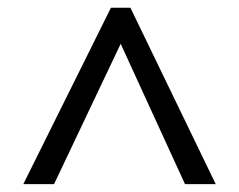

<svg xmlns="http://www.w3.org/2000/svg" viewBox="-20 -739 612 491"><path d="M39.6 -268.1 263.7 -719.2H313.5L531.7 -268.1H453.1L288.6 -627L118.2 -268.1Z"/></svg>

Font: Noto Sans Tamil
Style: Regular
Weight: 400
Designer: Monotype Design team
Foundry: Monotype Imaging Inc.
Version: Version 1.06 uh